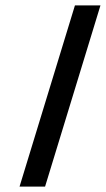

<svg xmlns="http://www.w3.org/2000/svg" viewBox="-20 -687 390 707"><path d="M349.9 -667H255.9L52 0H146Z"/></svg>

Font: Din Kursivschrift
Style: Condensed Italic Polish
Weight: 400
Version: Version 1.07